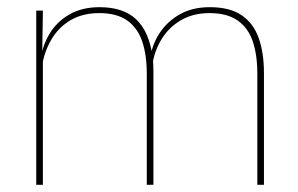

<svg xmlns="http://www.w3.org/2000/svg" viewBox="-20 -515 829 535"><path d="M697 0V-310Q697 -363 684 -400.5Q671 -438 641.8 -458.2Q612.5 -478.5 563.5 -478.5Q519 -478.5 485.2 -459.2Q451.5 -440 430.8 -406.8Q410 -373.5 404 -331.5L393.5 -351.5H398.5Q403 -389 424 -421.8Q445 -454.5 480.5 -474.8Q516 -495 564.5 -495Q620 -495 653 -472.8Q686 -450.5 700.8 -409.2Q715.5 -368 715.5 -311V0ZM81 0V-485.5H99.5L97.5 -357.5H99.5V0ZM389 0V-309.5Q389 -362.5 376 -400.2Q363 -438 334 -458.2Q305 -478.5 256.5 -478.5Q210.5 -478.5 176.8 -458.8Q143 -439 122.8 -404.2Q102.5 -369.5 96 -325L85.5 -344H92.5Q97 -385 117 -419.2Q137 -453.5 172.5 -474.2Q208 -495 257.5 -495Q324 -495 359.8 -460.8Q395.5 -426.5 405 -358Q406.5 -346.5 407 -336Q407.5 -325.5 407.5 -314V0Z"/></svg>

Font: Anek Gujarati Medium Thin
Style: Regular
Weight: 250
Version: Version 1.003